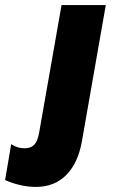

<svg xmlns="http://www.w3.org/2000/svg" viewBox="-124 -540 450 755"><path d="M18 195C114 195 178 130 198 16L292 -520H118L30 -19C22 26 6 43 -27 43C-48 43 -62 38 -80 27L-104 168C-66 185 -24 195 18 195Z"/></svg>

Font: Fixel Display ExtraBold
Style: Italic
Weight: 800
Italic angle: -10°
Designer: AlfaBravo + MacPaw
Foundry: Kyrylo Tkachov, Marchela Mozhyna, Serhii Makarenko, Maria Weinstein, Zakhar Kryvoshyya
Version: Version 1.210;Glyphs 3.2 (3217)